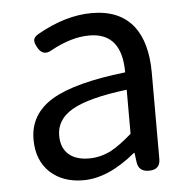

<svg xmlns="http://www.w3.org/2000/svg" viewBox="-45 -602 655 660"><g transform="rotate(-5 282.0 -272.0)"><path d="M217 13Q147 13 103 -27Q58 -69 58 -141Q58 -229 138 -277Q217 -324 392 -344Q392 -481 280 -481Q218 -481 147 -442Q116 -423 98 -456Q89 -472 90 -482Q91 -492 106 -501Q204 -557 295 -557Q391 -557 439 -496Q483 -439 483 -334V-167V-37Q483 0 444 0Q408 0 404 -34L400 -65H397Q303 13 217 13ZM243 -60Q281 -60 318 -78Q350 -95 392 -132V-208V-284Q259 -268 201 -234Q147 -202 147 -147Q147 -103 175 -80Q200 -60 243 -60Z"/></g></svg>

Font: GenSenRounded JP R
Style: Regular
Weight: 400
Version: Version 1.501;PS 1;hotconv 16.6.51;makeotf.lib2.5.65220